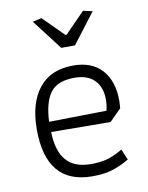

<svg xmlns="http://www.w3.org/2000/svg" viewBox="-81 -760 637 828"><g transform="rotate(-10 237.5 -346.0)"><path d="M119 -692 158 -701 247 -612H253L340 -701L381 -692L280 -560H220ZM55 -231Q55 -346 106.5 -411Q158 -476 257 -476Q339 -476 383 -427Q427 -378 427 -291Q427 -281 425 -259L374 -208L114 -210Q116 -127 151.5 -85.5Q187 -44 260 -44Q304 -44 335 -53.5Q366 -63 399 -83L419 -36Q382 -14 345.5 -2.5Q309 9 257 9Q55 9 55 -231ZM365 -259Q371 -283 371 -307Q371 -361 341 -392Q311 -423 253 -423Q179 -423 148 -382Q117 -341 113 -255Z"/></g></svg>

Font: Athiti
Style: Regular
Weight: 400
Designer: CadsonDemak Team
Foundry: CadsonDemak
Version: Version 1.032